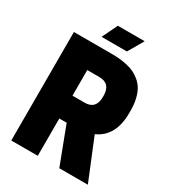

<svg xmlns="http://www.w3.org/2000/svg" viewBox="-222 -1072 1080 1195"><g transform="rotate(30 317.5 -475.0)"><path d="M240.2 -268.1V0H49.8V-779.8H318.8Q350.1 -779.8 376.2 -777.6Q402.3 -775.4 432.1 -768.8Q461.9 -762.2 485.1 -751.2Q508.3 -740.2 530.5 -721.4Q552.7 -702.6 567.6 -677.5Q582.5 -652.3 591.3 -615.7Q600.1 -579.1 600.1 -534.2V-514.2Q600.1 -347.7 480 -293.9L600.1 0H395L293 -268.1ZM240.2 -432.1H327.1Q408.2 -432.1 408.2 -520V-527.8Q408.2 -616.2 327.1 -616.2H240.2ZM267.1 -950.2H460L396 -839.8H213.9Z"/></g></svg>

Font: Cooper Hewitt
Style: Heavy
Weight: 713
Designer: Village Type and Design LLC
Foundry: Cooper Hewitt Smithsonian Design Museum
Version: 1.000